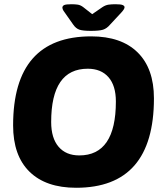

<svg xmlns="http://www.w3.org/2000/svg" viewBox="-20 -880 771 908"><path d="M340 8Q197 8 119.5 -68Q42 -144 42 -287Q42 -708 411 -708Q554 -708 631 -632Q708 -556 708 -415Q708 8 340 8ZM355 -145Q528 -145 528 -400Q528 -475 493 -515Q458 -555 395 -555Q222 -555 222 -303Q222 -227 257 -186Q292 -145 355 -145ZM526 -860Q552 -860 560.5 -856Q569 -852 569 -846Q569 -842 566 -836.5Q563 -831 554 -821L501 -764Q485 -745 467 -739.5Q449 -734 410 -734Q373 -734 356 -739.5Q339 -745 326 -764L286 -821Q279 -830 277 -835.5Q275 -841 275 -843Q275 -852 283.5 -856Q292 -860 318 -860Q335 -860 348 -858Q361 -856 374 -846L416 -813L464 -846Q479 -856 493.5 -858Q508 -860 526 -860Z"/></svg>

Font: Asap ExtraBold
Style: Italic
Weight: 800
Italic angle: -6°
Designer: Pablo Cosgaya
Foundry: Omnibus-Type
Version: Version 3.001; ttfautohint (v1.8.4.7-5d5b)